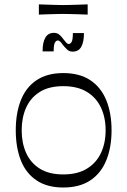

<svg xmlns="http://www.w3.org/2000/svg" viewBox="-20 -825 570 860"><path d="M263.4 14.9Q191.1 14.9 143.6 -17.1Q96 -49.1 73.3 -106.9Q50.6 -164.7 50.6 -241.4Q50.6 -318.1 73.4 -376Q96.1 -433.9 143.7 -465.8Q191.3 -497.7 263.4 -497.7Q336.6 -497.7 384.5 -465.8Q432.4 -433.9 456.1 -376Q479.7 -318.1 479.7 -241.4Q479.7 -164.7 456.1 -106.9Q432.6 -49.1 384.6 -17.1Q336.6 14.9 263.4 14.9ZM263.4 -43.7Q327.1 -43.7 369.3 -69.5Q411.4 -95.3 432.3 -139.9Q453.1 -184.6 453.1 -241.4Q453.1 -298.3 432.3 -342.9Q411.4 -387.6 369.3 -413.4Q327.1 -439.1 263.4 -439.1Q199.7 -439.1 158.4 -413.4Q117.1 -387.6 97.1 -342.9Q77.1 -298.3 77.1 -241.4Q77.1 -184.6 97.1 -139.9Q117.1 -95.3 158.4 -69.5Q199.7 -43.7 263.4 -43.7ZM305.1 -593.7Q290 -593.7 279.9 -603.8Q269.7 -613.9 261.4 -624Q256.1 -632.1 250.3 -637.9Q244.4 -643.7 239 -643.7Q232 -643.7 226.2 -634.6Q220.4 -625.6 220.4 -594.7H170.7Q170.7 -635.3 183.2 -656.6Q195.7 -677.9 221.7 -677.9Q237 -677.9 247.5 -668.2Q258 -658.6 265.4 -647.6Q270.9 -640.3 276.6 -634.1Q282.4 -627.9 287.9 -627.9Q294.9 -627.9 300.6 -636.9Q306.4 -646 306.4 -676.9H356.1Q356.1 -637.3 344.1 -615.5Q332 -593.7 305.1 -593.7ZM154.1 -759.6V-805.4Q180.4 -804.4 199 -803.9Q217.6 -803.3 232.6 -802.9Q247.7 -802.4 262.6 -802.4Q278.4 -802.4 293.4 -802.9Q308.4 -803.3 327.5 -803.9Q346.6 -804.4 372.7 -805.4V-759.6Q346.6 -760.7 327.5 -761.2Q308.4 -761.7 293 -762.1Q277.6 -762.6 261.7 -762.6Q246.9 -762.6 232.2 -762.1Q217.6 -761.7 199 -761.2Q180.4 -760.7 154.1 -759.6Z"/></svg>

Font: Ojuju ExtraLight
Style: Regular
Weight: 200
Designer: Chisaokwu Joboson, Mirko Velimirovic
Foundry: Udi Foundry
Version: Version 1.000